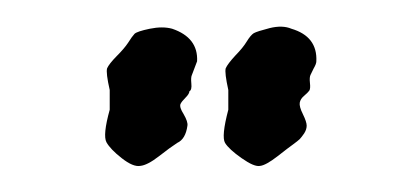

<svg xmlns="http://www.w3.org/2000/svg" viewBox="-20 -647 318 147"><path d="M179.2 -520Q174.8 -519 165 -525.9Q155.3 -532.7 152.3 -537.6Q149.4 -542.5 154.8 -563V-578.1Q151.9 -591.3 152.8 -594.7Q154.3 -598.1 160.2 -604.5Q166 -610.4 168.9 -615.2Q171.9 -620.1 174.3 -621.6Q176.8 -623 186.5 -625.5Q196.3 -627.9 203.1 -625Q223.1 -619.1 222.2 -600.1Q222.2 -598.1 220.2 -594.7Q218.8 -591.8 217.8 -589.8Q216.8 -587.9 217.3 -583.5Q217.8 -579.1 216.8 -577.6Q215.8 -576.2 212.9 -573.7Q210 -571.3 209.5 -568.4Q209 -565.4 211.9 -559.6Q214.8 -553.7 214.8 -550.8Q214.8 -547.9 212.9 -544.9Q210.9 -542 209.5 -540.5Q208 -539.1 204.6 -536.6Q201.2 -534.2 192.4 -527.3Q183.6 -520.5 179.2 -520ZM87.4 -520Q82 -519 73.2 -525.9Q64.5 -532.7 61.5 -538.1Q58.6 -543.5 64 -563V-578.1Q61 -591.3 62 -594.7Q63.5 -598.1 69.3 -604Q75.2 -609.9 78.1 -614.3Q81.1 -619.1 83 -621.1Q85 -623 94.7 -625Q104.5 -627 111.8 -625Q131.8 -618.2 130.9 -600.1L127 -589.8Q126 -587.9 126.5 -583Q127 -578.1 125 -577.1Q125 -575.2 122.1 -572.3Q119.1 -569.3 118.2 -567.4Q117.2 -564.9 120.6 -559.6Q124 -553.7 123.5 -550.8Q122.1 -540.5 115.7 -537.6Q110.4 -534.2 101.6 -527.3Q92.8 -520.5 87.4 -520Z"/></svg>

Font: AntiqueNobleLightItalic
Style: LightItalic
Weight: 400
Version: Version 001.000